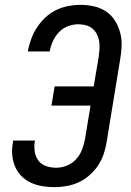

<svg xmlns="http://www.w3.org/2000/svg" viewBox="-20 -763 540 791"><path d="M204 8Q179 8 154.5 4Q130 0 108 -10Q86 -20 69 -37Q52 -54 42.5 -76Q33 -98 30.5 -123Q28 -148 33 -174L34 -184H124L123 -178Q120 -157 123.5 -136.5Q127 -116 139 -100.5Q151 -85 170.5 -78.5Q190 -72 212 -72Q233 -72 255 -80.5Q277 -89 293 -106.5Q309 -124 317.5 -145.5Q326 -167 330 -189L353 -328H192L205 -407H366L387 -531Q389 -547 390 -563Q391 -579 388.5 -594Q386 -609 379 -622.5Q372 -636 360.5 -645.5Q349 -655 334 -659Q319 -663 303 -663Q282 -663 261 -655.5Q240 -648 224 -631.5Q208 -615 198.5 -594.5Q189 -574 185 -553V-551H95V-554Q100 -579 109 -603.5Q118 -628 132.5 -650Q147 -672 167 -691Q187 -710 211 -721.5Q235 -733 260.5 -738Q286 -743 311 -743Q339 -743 366.5 -737Q394 -731 416 -716.5Q438 -702 452.5 -679.5Q467 -657 474.5 -630.5Q482 -604 481 -575.5Q480 -547 475 -518L419 -176Q415 -151 406.5 -126.5Q398 -102 383 -80Q368 -58 348 -40.5Q328 -23 304 -12Q280 -1 254.5 3.5Q229 8 204 8Z"/></svg>

Font: Iosevka Term Curly Md Obl
Style: Regular
Weight: 500
Italic angle: -9°
Designer: Belleve Invis
Foundry: Belleve Invis
Version: Version 32.3.0